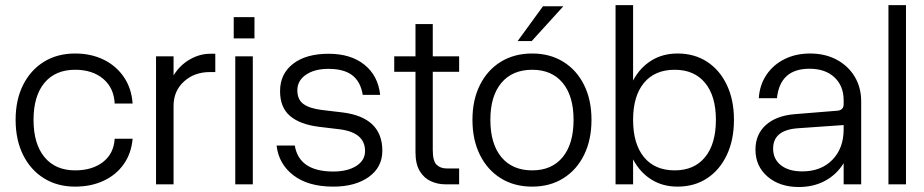

<svg xmlns="http://www.w3.org/2000/svg" viewBox="-20 -720 3611 750"><path d="M41 -252Q41 -330 70.2 -388.2Q99.5 -446.5 151.8 -478.8Q204 -511 273.5 -511Q336 -511 385.2 -486.8Q434.5 -462.5 464.2 -418.5Q494 -374.5 498 -315.5H428Q425 -377 383 -412.2Q341 -447.5 273.5 -447.5Q196 -447.5 153.5 -396.2Q111 -345 111 -252Q111 -158 153.8 -106.2Q196.5 -54.5 273.5 -54.5Q340.5 -54.5 382.5 -87.2Q424.5 -120 428 -178H498Q493 -120.5 463.2 -78.5Q433.5 -36.5 384.5 -13.8Q335.5 9 273.5 9Q204 9 151.8 -23.5Q99.5 -56 70.2 -114.8Q41 -173.5 41 -252Z M589.5 -500H658V-425.5Q683 -466 721.8 -488Q760.5 -510 800.5 -510H821V-438.5H800Q739 -438.5 698.5 -401.5Q658 -364.5 658 -306.5V0H589.5Z M893 -653H974V-570H893ZM899 -500H967.5V0H899Z M1306.5 -215 1227.5 -224.5Q1152.5 -233.5 1113.2 -266.8Q1074 -300 1074 -364Q1074 -431.5 1124.8 -470.8Q1175.5 -510 1263.5 -510Q1350.5 -510 1403.8 -467Q1457 -424 1465 -349.5H1397Q1388.5 -401 1356 -426Q1323.5 -451 1263 -451Q1208.5 -451 1175 -428Q1141.5 -405 1141.5 -367.5Q1141.5 -331 1165.2 -313.8Q1189 -296.5 1236.5 -290.5L1316.5 -281Q1473.5 -262 1473.5 -131Q1473.5 -67 1420.8 -29Q1368 9 1281.5 9Q1184 9 1126.2 -35.2Q1068.5 -79.5 1060.5 -151.5H1131.5Q1148.5 -50 1282 -50Q1337.5 -50 1371.8 -71.8Q1406 -93.5 1406 -130Q1406 -202.5 1306.5 -215Z M1773.5 -62V0H1719.5Q1690 0 1663.2 -12Q1636.5 -24 1619.8 -51.5Q1603 -79 1603 -125.5V-439.5H1520V-500H1603V-626H1670.5V-500H1773.5V-439.5H1670.5V-134Q1670.5 -90.5 1685.8 -76.2Q1701 -62 1724.5 -62Z M2180.5 -695.5 2057 -559.5H2002L2101 -695.5ZM1825.5 -252Q1825.5 -330 1854.8 -388.2Q1884 -446.5 1936.5 -478.8Q1989 -511 2059 -511Q2128 -511 2180.2 -478.8Q2232.5 -446.5 2261.5 -388.2Q2290.5 -330 2290.5 -252Q2290.5 -173.5 2261.5 -114.8Q2232.5 -56 2180.2 -23.5Q2128 9 2059 9Q1989 9 1936.5 -23.5Q1884 -56 1854.8 -114.8Q1825.5 -173.5 1825.5 -252ZM2220.5 -252Q2220.5 -345 2178 -396.2Q2135.5 -447.5 2059 -447.5Q1981.5 -447.5 1938.5 -396.2Q1895.5 -345 1895.5 -252Q1895.5 -158 1938.5 -106.2Q1981.5 -54.5 2059 -54.5Q2135.5 -54.5 2178 -106.2Q2220.5 -158 2220.5 -252Z M2384.5 -700H2453V-405.5Q2479.5 -455.5 2524 -483.2Q2568.5 -511 2626.5 -511Q2692.5 -511 2742 -478.8Q2791.5 -446.5 2819.2 -388.2Q2847 -330 2847 -252Q2847 -173.5 2819.2 -114.8Q2791.5 -56 2742 -23.5Q2692.5 9 2626.5 9Q2568.5 9 2524 -19Q2479.5 -47 2453 -97.5V0H2384.5ZM2776.5 -252Q2776.5 -345 2734.2 -396.2Q2692 -447.5 2615.5 -447.5Q2538 -447.5 2495.5 -396.2Q2453 -345 2453 -252Q2453 -158 2495.5 -106.2Q2538 -54.5 2615.5 -54.5Q2692 -54.5 2734.2 -106.2Q2776.5 -158 2776.5 -252Z M3344 -324V0H3275.5V-82.5Q3248.5 -38.5 3203.5 -14Q3158.5 10.5 3100.5 10.5Q3025.5 10.5 2978.2 -30.2Q2931 -71 2931 -135.5Q2931 -195 2971.5 -231.5Q3012 -268 3084 -274L3250.5 -287.5Q3275.5 -289.5 3275.5 -313V-328Q3275.5 -384.5 3239.5 -418Q3203.5 -451.5 3142 -451.5Q3027 -451.5 3015 -336.5H2944Q2947.5 -388.5 2974 -427.8Q3000.5 -467 3044.5 -489Q3088.5 -511 3144.5 -511Q3203 -511 3248 -487Q3293 -463 3318.5 -420.8Q3344 -378.5 3344 -324ZM3000 -139.5Q3000 -98.5 3030.5 -74.5Q3061 -50.5 3114 -50.5Q3187 -50.5 3231.2 -95.5Q3275.5 -140.5 3275.5 -215V-231.5L3096.5 -219Q3000 -212 3000 -139.5Z M3450.5 -700H3519V0H3450.5Z"/></svg>

Font: Overused Grotesk Book
Style: Regular
Weight: 375
Version: Version 0.004